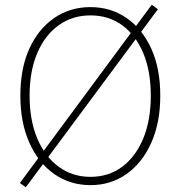

<svg xmlns="http://www.w3.org/2000/svg" viewBox="-20 -769 754 811"><path d="M89 22 64 4 621 -749 647 -730ZM362 13Q276 13 209 -34Q142 -81 104 -166Q66 -251 66 -365Q66 -480 104 -563.5Q142 -647 209 -693Q276 -739 362 -739Q448 -739 514.5 -693Q581 -647 619 -563.5Q657 -480 657 -365Q657 -251 619 -166Q581 -81 514.5 -34Q448 13 362 13ZM362 -22Q439 -22 496 -64.5Q553 -107 585 -184Q617 -261 617 -365Q617 -469 585 -545Q553 -621 496 -662.5Q439 -704 362 -704Q286 -704 228 -662.5Q170 -621 137.5 -545Q105 -469 105 -365Q105 -261 137.5 -184Q170 -107 228 -64.5Q286 -22 362 -22Z"/></svg>

Font: Noto Sans JP
Style: Regular
Weight: 100
Designer: Ryoko NISHIZUKA 西塚涼子 (kana, bopomofo & ideographs); Paul D. Hunt (Latin, Greek & Cyrillic); Sandoll Communications 산돌커뮤니
Foundry: Adobe
Version: Version 2.004;hotconv 1.0.118;makeotfexe 2.5.65603